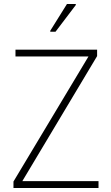

<svg xmlns="http://www.w3.org/2000/svg" viewBox="-20 -935 553 955"><path d="M47 0V-32L420 -654H57V-688H463V-656L91 -34H470V0ZM230 -777V-782L313 -915H357V-910L256 -777Z"/></svg>

Font: Saira Semi Condensed Thin
Style: Regular
Weight: 100
Width: 4
Designer: Hector Gatti with collaboration of the Omnibus-Type team
Foundry: Omnibus-Type
Version: Version 1.001; ttfautohint (v1.8)